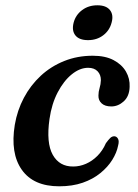

<svg xmlns="http://www.w3.org/2000/svg" viewBox="-20 -676 508 708"><path d="M305 -426Q274.5 -426 244.8 -402Q215 -378 192.8 -335.5Q170.5 -293 162.5 -237Q150 -149 174.5 -105.2Q199 -61.5 250 -62Q274 -62 297 -72Q320 -82 339.2 -101.2Q358.5 -120.5 370.5 -148Q380 -161 386.5 -167.2Q393 -173.5 401.5 -173.5Q410.5 -173 415.2 -164.2Q420 -155.5 415.5 -139Q410.5 -113 394 -86.5Q377.5 -60 350.2 -37.8Q323 -15.5 285 -2.2Q247 11 198.5 11Q103.5 11 60.5 -49.8Q17.5 -110.5 34.5 -215.5Q43.5 -269 68 -315.2Q92.5 -361.5 130.2 -396.5Q168 -431.5 216.8 -451Q265.5 -470.5 322 -470.5Q368.5 -470.5 399 -454.2Q429.5 -438 444.5 -412Q459.5 -386 458 -355.5Q457 -321 436.2 -302.2Q415.5 -283.5 390.5 -283.5Q367 -283.5 354.8 -294.8Q342.5 -306 343 -323.5Q343 -337.5 347.2 -351.2Q351.5 -365 352 -380.5Q352 -400.5 339.8 -413.2Q327.5 -426 305 -426ZM304.5 -528Q272 -528 258 -545.5Q244 -563 251.5 -592.5Q259 -621 282.8 -638.8Q306.5 -656.5 339 -656.5Q371.5 -656.5 385.5 -638.8Q399.5 -621 391.5 -592.5Q384 -563.5 360.5 -545.8Q337 -528 304.5 -528Z"/></svg>

Font: Fraunces Medium
Style: Italic
Weight: 500
Italic angle: -16°
Version: Version 1.000;[b76b70a41]